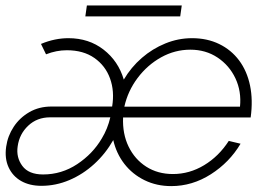

<svg xmlns="http://www.w3.org/2000/svg" viewBox="-38 -650 959 684"><path d="M109.5 12Q67.5 12 37.2 -5.2Q7 -22.5 -7.5 -54.2Q-22 -86 -16 -127.5Q-10.5 -166 10.8 -198.2Q32 -230.5 66.5 -250.5Q101 -270.5 145.5 -270.5H361.5Q370.5 -325 354 -370.5Q337.5 -416 298.2 -443.5Q259 -471 200 -471Q163 -471 126 -456.5L108 -493.5Q133 -504 157.5 -509Q182 -514 205.5 -514Q278.5 -514 331 -473.2Q383.5 -432.5 403 -366.5Q429 -410.5 467 -443.5Q505 -476.5 551 -495.2Q597 -514 646 -514Q700 -514 742.8 -493.2Q785.5 -472.5 813.8 -434.8Q842 -397 852.8 -345.2Q863.5 -293.5 855 -231.5H400.5Q398 -173.5 420 -128Q442 -82.5 483 -56.2Q524 -30 578 -30Q637 -30 689.2 -61.5Q741.5 -93 777 -148L819 -138Q779.5 -71.5 713.2 -29.2Q647 13 572 13Q520 13 477 -8Q434 -29 405.2 -66Q376.5 -103 365.5 -151Q338 -102.5 297.8 -65.8Q257.5 -29 209.2 -8.5Q161 12 109.5 12ZM115.5 -28.5Q181.5 -28.5 237 -65.2Q292.5 -102 324.5 -156.5Q345.5 -191 355 -232H140.5Q94 -232 62.5 -202.2Q31 -172.5 25 -129Q19 -89.5 41.5 -59Q64 -28.5 115.5 -28.5ZM405 -270H817Q822.5 -324.5 800.8 -370.8Q779 -417 737 -445Q695 -473 640 -473Q585 -473 536 -445.8Q487 -418.5 452.2 -372.2Q417.5 -326 405 -270ZM271.5 -630.5H609.5L604 -591.5H266Z"/></svg>

Font: Urbanist ExtraLight
Style: Italic
Weight: 250
Version: Version 1.303